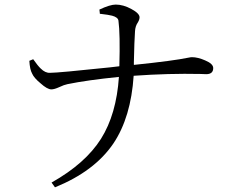

<svg xmlns="http://www.w3.org/2000/svg" viewBox="-20 -759 1040 827"><path d="M216.8 47.9 202.1 27.3Q347.7 -54.7 415 -161.1Q481.4 -266.6 492.2 -427.7Q356.4 -414.1 270.5 -396.5Q255.9 -393.6 235.4 -383.8Q213.9 -374 201.2 -374Q183.6 -374 154.3 -400.4Q126 -423.8 118.2 -442.4Q108.4 -460 106.4 -497.1L123 -503.9Q143.6 -474.6 155.3 -463.9Q174.8 -444.3 195.3 -445.3Q230.5 -445.3 453.1 -468.8Q481.4 -472.7 494.1 -473.6Q498 -612.3 490.2 -669.9Q488.3 -684.6 462.9 -691.4Q448.2 -695.3 414.1 -699.2Q411.1 -699.2 410.2 -699.2L408.2 -717.8Q454.1 -739.3 478.5 -739.3Q510.7 -739.3 545.9 -720.2Q581.1 -701.2 581.1 -684.6Q581.1 -674.8 574.2 -663.1Q562.5 -646.5 561.5 -624Q558.6 -584 556.6 -490.2Q556.6 -483.4 556.6 -479.5Q727.5 -497.1 792 -510.7Q801.8 -512.7 806.6 -512.7Q832 -512.7 863.3 -499Q898.4 -484.4 898.4 -465.8Q898.4 -439.5 868.2 -439.5Q862.3 -439.5 843.8 -440.4Q707 -443.4 555.7 -432.6Q543.9 -253.9 468.8 -141.6Q387.7 -21.5 216.8 47.9Z"/></svg>

Font: Bpmf Zihi Only R
Style: R
Weight: 400
Foundry: But Ko
Version: Version 1.320